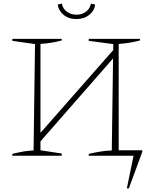

<svg xmlns="http://www.w3.org/2000/svg" viewBox="-20 -858 842 1058"><path d="M48 0V-10Q79 -18 108 -23Q137 -28 165 -29L173 -615L48 -633V-644H320V-635Q294 -628 264.5 -623Q235 -618 203 -616V-126L604 -582V-615L469 -633V-644H751V-635Q725 -628 695.5 -623Q666 -618 634 -616V-30H764V-21L690 180H679L716 0H469V-10Q503 -18 534.5 -23Q566 -28 596 -29L603 -536L203 -79V-30L320 -12V0ZM401 -753Q358 -753 330 -776.5Q302 -800 298 -833L321 -838Q325 -812 347.5 -794.5Q370 -777 401 -777Q433 -777 455 -794.5Q477 -812 481 -838L504 -833Q501 -800 472.5 -776.5Q444 -753 401 -753Z"/></svg>

Font: Piazzolla Thin
Style: Regular
Weight: 100
Designer: Juan Pablo del Peral
Foundry: Huerta Tipografica
Version: Version 1.330